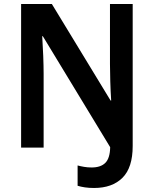

<svg xmlns="http://www.w3.org/2000/svg" viewBox="-20 -734 765 955"><path d="M448 201Q423 201 402.5 198Q382 195 366 190V89Q381 93 398.5 96Q416 99 436 99Q481 99 504 76Q527 53 528 -2L193 -554H190Q193 -510 195 -456.5Q197 -403 197 -367V0H85V-714H238L530 -234H533Q530 -279 528.5 -329.5Q527 -380 527 -415V-714H640V-8Q640 100 589 150.5Q538 201 448 201Z"/></svg>

Font: Noto Sans Malayalam SemiCondensed SemiBold
Style: Regular
Weight: 600
Width: 4
Designer: Jelle Bosma - Monotype Design Team
Foundry: Monotype Imaging Inc.
Version: Version 2.104; ttfautohint (v1.8.4.7-5d5b)